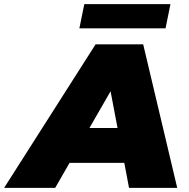

<svg xmlns="http://www.w3.org/2000/svg" viewBox="-94 -916 920 936"><path d="M-74 0 372 -700H604L770 0H535L512 -122H245L175 0ZM342 -292H479L445 -471ZM293 -778 317 -896H737L713 -778Z"/></svg>

Font: Montserrat Black
Style: Italic
Weight: 900
Italic angle: -11.3°
Designer: Julieta Ulanovsky
Foundry: Julieta Ulanovsky
Version: Version 9.000; ttfautohint (v1.8.4.7-5d5b)